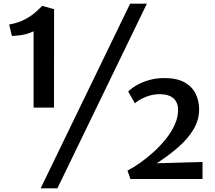

<svg xmlns="http://www.w3.org/2000/svg" viewBox="-20 -978 1176 1049"><path d="M163.5 -390V-807Q145.5 -798.5 128.8 -793.5Q112 -788.5 92.2 -785.8Q72.5 -783 45 -781.5L30 -844Q80 -853 115 -871.5Q150 -890 173 -910.5Q196 -931 210.5 -946L212.5 -945.5L275.5 -928L275 -390ZM691 -958H782.5L293.5 51H202ZM692.5 0 676.5 -46Q707.5 -61.5 744.8 -87.8Q782 -114 818.8 -147.2Q855.5 -180.5 886 -218.5Q916.5 -256.5 934.8 -297Q953 -337.5 953 -377Q953 -418.5 927.5 -441Q902 -463.5 851 -463.5Q812 -463.5 774.5 -447.8Q737 -432 717 -413.5L680.5 -478Q697.5 -495.5 727 -512.5Q756.5 -529.5 795 -540.5Q833.5 -551.5 877.5 -551.5Q948 -551.5 989.8 -527.2Q1031.5 -503 1049.8 -464Q1068 -425 1068 -381Q1068 -323 1037.8 -272Q1007.5 -221 955.5 -175.2Q903.5 -129.5 836.5 -86L1086.5 -93V0Z"/></svg>

Font: Merriweather Sans Medium
Style: Regular
Weight: 500
Designer: Eben Sorkin
Foundry: Eben Sorkin
Version: Version 2.001